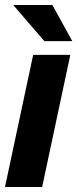

<svg xmlns="http://www.w3.org/2000/svg" viewBox="-40 -750 314 770"><path d="M-20 0 93 -530H242L129 0ZM138 -585 13 -730H170L250 -585Z"/></svg>

Font: Radio Canada Big
Style: Bold Italic
Weight: 700
Italic angle: -12°
Designer: Étienne Aubert Bonn
Foundry: Coppers and Brasses
Version: Version 1.001